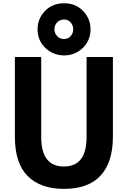

<svg xmlns="http://www.w3.org/2000/svg" viewBox="-20 -1153 791 1190"><path d="M212.9 -971.7Q212.9 -1038.1 259.3 -1085.4Q305.7 -1132.8 377 -1132.8Q449.2 -1132.8 495.1 -1085Q541 -1037.1 541 -971.7Q541 -902.3 493.2 -856Q445.3 -809.6 377 -809.6Q310.5 -809.6 261.7 -855.5Q212.9 -901.4 212.9 -971.7ZM317.4 -971.7Q317.4 -946.3 334.5 -928.7Q351.6 -911.1 377 -911.1Q400.4 -911.1 417 -928.2Q433.6 -945.3 433.6 -971.7Q433.6 -997.1 417.5 -1014.6Q401.4 -1032.2 377 -1032.2Q351.6 -1032.2 334.5 -1014.6Q317.4 -997.1 317.4 -971.7ZM72.3 -304.7V-799.8H235.4V-303.7Q235.4 -121.1 376 -121.1Q516.6 -121.1 516.6 -303.7V-799.8H679.7V-304.7Q679.7 -148.4 604 -65.4Q528.3 17.6 376 17.6Q230.5 17.6 151.4 -62Q72.3 -141.6 72.3 -304.7Z"/></svg>

Font: Gothic A1 Black
Style: Regular
Weight: 900
Version: Version 2.50